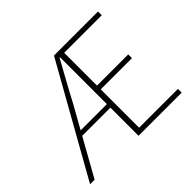

<svg xmlns="http://www.w3.org/2000/svg" viewBox="-155 -961 1196 1196"><g transform="rotate(-45 442.5 -363.0)"><path d="M28 0 436 -726H824V-693H493V-404H768V-371H493V-33H835V0H455V-692H451Q417 -629 380.5 -563.5Q344 -498 309 -431L68 0ZM190 -248V-279H487V-248Z"/></g></svg>

Font: Noto Sans KR Thin
Style: Regular
Weight: 100
Designer: Ryoko NISHIZUKA 西塚涼子 (kana, bopomofo & ideographs); Paul D. Hunt (Latin, Greek & Cyrillic); Sandoll Communications 산돌커뮤니
Foundry: Adobe
Version: Version 2.004-H2;hotconv 1.0.118;makeotfexe 2.5.65603